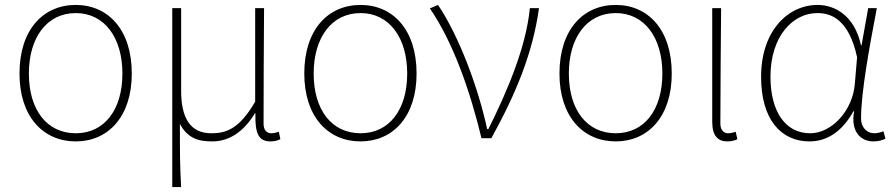

<svg xmlns="http://www.w3.org/2000/svg" viewBox="-20 -560 3632 778"><path d="M287 13C417 13 514 -86 514 -262C514 -441 417 -540 287 -540C156 -540 59 -441 59 -262C59 -86 156 13 287 13ZM287 -20C170 -20 97 -115 97 -262C97 -408 170 -507 287 -507C403 -507 476 -408 476 -262C476 -115 403 -20 287 -20Z M678 198H714C709 108 709 66 709 -58C740 0 783 13 840 13C905 13 965 -22 1013 -101H1015C1013 -20 1027 13 1076 13C1093 13 1106 9 1116 4L1110 -26C1096 -22 1089 -20 1079 -20C1061 -20 1048 -33 1048 -59C1048 -217 1049 -368 1050 -527H1014V-148C948 -34 893 -20 836 -20C749 -20 714 -85 714 -192V-527H678Z M1441 13C1571 13 1668 -86 1668 -262C1668 -441 1571 -540 1441 -540C1310 -540 1213 -441 1213 -262C1213 -86 1310 13 1441 13ZM1441 -20C1324 -20 1251 -115 1251 -262C1251 -408 1324 -507 1441 -507C1557 -507 1630 -408 1630 -262C1630 -115 1557 -20 1441 -20Z M1931 0H1971C2070 -179 2139 -345 2164 -527H2127C2112 -368 2033 -185 1959 -37H1954C1918 -204 1841 -412 1755 -540L1722 -526C1817 -387 1885 -191 1931 0Z M2475 13C2605 13 2702 -86 2702 -262C2702 -441 2605 -540 2475 -540C2344 -540 2247 -441 2247 -262C2247 -86 2344 13 2475 13ZM2475 -20C2358 -20 2285 -115 2285 -262C2285 -408 2358 -507 2475 -507C2591 -507 2664 -408 2664 -262C2664 -115 2591 -20 2475 -20Z M2927 13C2945 13 2958 9 2968 4L2961 -26C2948 -22 2940 -20 2930 -20C2913 -20 2899 -33 2899 -59C2899 -217 2901 -368 2902 -527H2866V-66C2866 -10 2889 13 2927 13Z M3260 13C3333 13 3394 -29 3438 -109H3441C3426 -29 3466 13 3519 13C3542 13 3557 7 3568 2L3560 -28C3550 -24 3535 -20 3522 -20C3493 -20 3469 -44 3469 -79C3469 -188 3504 -375 3533 -527H3498L3471 -376H3469C3443 -496 3364 -540 3293 -540C3172 -540 3064 -434 3064 -249C3064 -74 3146 13 3260 13ZM3263 -20C3161 -20 3102 -110 3102 -249C3102 -414 3193 -507 3292 -507C3345 -507 3419 -485 3453 -328L3444 -222C3436 -112 3350 -20 3263 -20Z"/></svg>

Font: Harano Aji Gothic KR ExtraLight
Style: Regular
Weight: 250
Foundry: Masamichi Hosoda
Version: HaranoAjiGothicKR-ExtraLight version 20220220;ttx 4.29.1